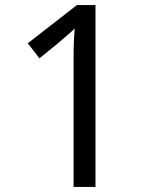

<svg xmlns="http://www.w3.org/2000/svg" viewBox="-20 -734 612 754"><path d="M355 0V-714H282L89 -564L135 -505L211 -567Q230 -584 243.5 -595Q257 -606 273 -622Q271 -594 270 -568Q269 -542 269 -499V0Z"/></svg>

Font: Noto Sans Arabic UI
Style: Regular
Weight: 400
Designer: Nadine Chahine - Monotype Design Team
Foundry: Monotype Imaging Inc.
Version: Version 1.900